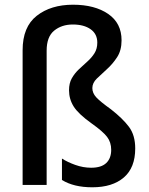

<svg xmlns="http://www.w3.org/2000/svg" viewBox="-20 -785 631 815"><path d="M496 -614Q496 -571 477 -542Q458 -513 434 -491.5Q410 -470 391 -451.5Q372 -433 372 -411Q372 -390 388.5 -372Q405 -354 451 -321Q501 -282 527.5 -246.5Q554 -211 554 -155Q554 -73 505.5 -31.5Q457 10 372 10Q293 10 243 -21V-112Q266 -97 299.5 -85Q333 -73 367 -73Q410 -73 431 -93Q452 -113 452 -149Q452 -181 434.5 -204Q417 -227 369 -261Q313 -301 293 -332.5Q273 -364 273 -402Q273 -432 285 -453Q297 -474 315 -491Q333 -508 351 -524Q369 -540 381 -559Q393 -578 393 -604Q393 -641 364.5 -661Q336 -681 289 -681Q242 -681 210 -655Q178 -629 178 -570V0H76V-572Q76 -671 136 -718Q196 -765 290 -765Q382 -765 439 -726Q496 -687 496 -614Z"/></svg>

Font: Noto Sans Tamil SemiCondensed Medium
Style: Regular
Weight: 500
Width: 4
Designer: Jelle Bosma - Monotype Design Team
Foundry: Monotype Imaging Inc.
Version: Version 2.004; ttfautohint (v1.8.4.7-5d5b)